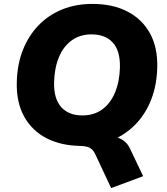

<svg xmlns="http://www.w3.org/2000/svg" viewBox="-20 -736 857 983"><path d="M549 227 468 54Q457 30 439 20.5Q421 11 382 11L525 -40Q555 -40 578 -33Q601 -26 618.5 -11.5Q636 3 647 28L713 166ZM398 11Q295 11 219 -28Q143 -67 103 -140.5Q63 -214 66 -316Q68 -406 97 -479.5Q126 -553 177 -606Q228 -659 298 -687.5Q368 -716 453 -716Q557 -716 632.5 -677Q708 -638 748 -565Q788 -492 785 -390Q783 -300 754 -226Q725 -152 673.5 -99Q622 -46 552 -17.5Q482 11 398 11ZM401 -145Q461 -145 503 -175.5Q545 -206 568.5 -261.5Q592 -317 594 -390Q596 -476 557.5 -518Q519 -560 448 -560Q390 -560 347.5 -529.5Q305 -499 282 -444Q259 -389 257 -316Q255 -230 293.5 -187.5Q332 -145 401 -145Z"/></svg>

Font: Nunito Sans 11pt Black
Style: Italic
Weight: 900
Italic angle: -9°
Version: Version 3.101;gftools[0.9.27]